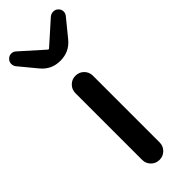

<svg xmlns="http://www.w3.org/2000/svg" viewBox="-298 -860 887 887"><g transform="rotate(-45 145.5 -416.0)"><path d="M87.9 -56.6V-493.2Q87.9 -516.6 104.5 -533.2Q121.1 -549.8 145 -549.8Q168.9 -549.8 185.5 -533.2Q202.1 -516.6 202.1 -493.2V-56.6Q202.1 -33.2 185.5 -16.6Q168.9 0 145 0Q121.1 0 104.5 -16.6Q87.9 -33.2 87.9 -56.6ZM144.5 -647.5Q86.9 -647.5 50.8 -691.4L-19.5 -776.4Q-26.4 -786.1 -26.4 -797.9Q-26.4 -812.5 -15.6 -822.3Q-5.9 -832 6.8 -832Q7.8 -832 7.8 -832Q20.5 -832 30.3 -823.2L139.6 -725.6Q141.6 -723.6 144 -723.6Q146.5 -723.6 148.4 -725.6L257.8 -823.2Q268.6 -832 282.2 -832Q295.9 -832 305.7 -822.3Q316.4 -812.5 316.4 -797.9Q316.4 -786.1 308.6 -776.4L239.3 -691.4Q203.1 -647.5 145.5 -647.5Z"/></g></svg>

Font: Gen Jyuu Gothic P Medium
Style: Regular
Weight: 500
Designer: [Source Han Sans]
Ryoko NISHIZUKA  (kana & ideographs); Paul D. Hunt (Latin, Greek & Cyrillic); Wenlong ZHANG  (bopomofo
Version: Version 1.002.20150607